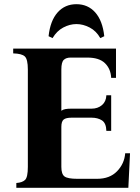

<svg xmlns="http://www.w3.org/2000/svg" viewBox="-20 -897 670 917"><path d="M58 0V-23Q87 -25 100 -38Q113 -51 113 -100V-565Q113 -614 98.5 -627.5Q84 -641 43 -642V-665H534V-525H511Q509 -568 481.5 -595Q454 -622 397 -622H317Q296 -622 284.5 -611Q273 -600 273 -565V-368Q281 -374 292.5 -376Q304 -378 320 -378H417Q447 -378 467 -395Q487 -412 488 -442H511V-272H488Q487 -309 467 -322Q447 -335 417 -335H322Q295 -335 284 -326Q273 -317 273 -291V-100Q273 -65 288.5 -54Q304 -43 349 -43H444Q504 -43 539 -79Q574 -115 578 -165H601L593 0ZM459 -715Q440 -749 408.5 -765.5Q377 -782 345 -782Q313 -782 282 -765.5Q251 -749 231 -715L212 -724Q220 -798 255 -837.5Q290 -877 345 -877Q400 -877 435 -837.5Q470 -798 478 -724Z"/></svg>

Font: Bona Nova SC
Style: Bold
Weight: 700
Designer: Mateusz Machalski
Foundry: Capitalics
Version: Version 4.001; ttfautohint (v1.8.4.7-5d5b)